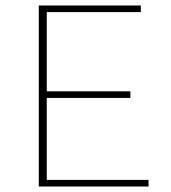

<svg xmlns="http://www.w3.org/2000/svg" viewBox="-20 -678 620 698"><path d="M520 -24V0H121V-658H492V-634H150V-346H454V-322H150V-24Z"/></svg>

Font: Ysabeau SC Extralight
Style: Regular
Weight: 200
Designer: Christian Thalmann (Catharsis Fonts)
Version: Version 0.003